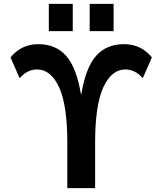

<svg xmlns="http://www.w3.org/2000/svg" viewBox="-20 -967 835 987"><path d="M398 -483Q421 -621 474.5 -680.5Q528 -740 617 -740Q705 -740 761 -672L714 -565Q675 -610 624 -610Q554 -610 511.5 -519Q469 -428 469 -233V0H326V-233Q326 -428 283.5 -519Q241 -610 171 -610Q120 -610 81 -565L34 -672Q90 -740 177 -740Q266 -740 319.5 -680.5Q373 -621 396 -483ZM441 -807V-947H564V-807ZM231 -807V-947H354V-807Z"/></svg>

Font: M PLUS 1p
Style: Bold
Weight: 700
Version: Version 1.062